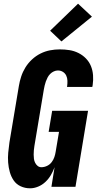

<svg xmlns="http://www.w3.org/2000/svg" viewBox="-20 -1010 540 1038"><path d="M143 8Q115 8 91.5 -3Q68 -14 54 -34.5Q40 -55 33 -80Q26 -105 24 -131.5Q22 -158 24.5 -185Q27 -212 31 -240L82 -545Q86 -570 94.5 -596Q103 -622 117.5 -645.5Q132 -669 153 -688.5Q174 -708 199 -720.5Q224 -733 250.5 -738Q277 -743 303 -743Q330 -743 355.5 -739Q381 -735 404 -723.5Q427 -712 444.5 -694Q462 -676 471.5 -653Q481 -630 483 -603.5Q485 -577 481 -550L479 -540H342L343 -544Q345 -559 344.5 -574Q344 -589 338 -601.5Q332 -614 320 -621.5Q308 -629 293 -629Q282 -629 271 -624Q260 -619 251.5 -610.5Q243 -602 237.5 -591.5Q232 -581 228 -570Q224 -559 221.5 -548Q219 -537 217 -526L166 -221Q164 -209 163 -197.5Q162 -186 162 -174Q162 -162 163.5 -151Q165 -140 170 -130Q175 -120 183.5 -113Q192 -106 204 -106Q219 -106 234 -113Q249 -120 259 -133Q269 -146 274 -161Q279 -176 281 -190L299 -297H243L262 -411H456L388 0H258L275 -106Q267 -84 255 -63.5Q243 -43 225.5 -26.5Q208 -10 186 -1Q164 8 143 8ZM312 -786 251 -844 402 -990 477 -920Z"/></svg>

Font: Iosevka Term Curly Heavy
Style: Italic
Weight: 900
Italic angle: -9°
Designer: Belleve Invis
Foundry: Belleve Invis
Version: Version 32.3.0